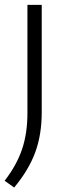

<svg xmlns="http://www.w3.org/2000/svg" viewBox="-30 -562 284 812"><path d="M30 231 -10.5 202.5Q40 137.5 63 70Q86 2.5 86 -84V-541.5H146.5V-87.5Q146.5 7.5 119 82.2Q91.5 157 30 231Z"/></svg>

Font: Encode Sans SemiExpanded SemiExpanded Light
Style: Regular
Weight: 300
Width: 6
Designer: Multiple Designers
Foundry: Impallari Type
Version: Version 3.000; ttfautohint (v1.8.3) -l 8 -r 50 -G 200 -x 14 